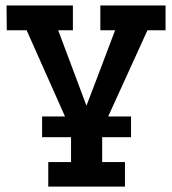

<svg xmlns="http://www.w3.org/2000/svg" viewBox="-20 -468 636 708"><path d="M158 220V129.5H242V11.5L78.2 -356.5H5L4.2 -447.8H248.8V-356.5H194.5L263 -173.8L298.8 -78.2L335.2 -173.5L404.5 -356.5H350V-447.8H590.5V-356.5H523.8L356.8 10V129.5H440.8V220ZM135.2 -38.5H463.2V37.8H135.2Z"/></svg>

Font: Podkova VF Beta
Style: Regular
Weight: 400
Designer: Ilya Yudin
Foundry: Cyreal (www.cyreal.org)
Version: Version 2.100